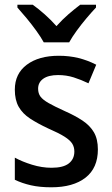

<svg xmlns="http://www.w3.org/2000/svg" viewBox="-20 -852 474 816"><path d="M396 -217Q396 -138 343.5 -97Q291 -56 198 -56Q149 -56 111.5 -64.5Q74 -73 43 -88V-182Q74 -165 116 -152Q158 -139 199 -139Q249 -139 272.5 -157.5Q296 -176 296 -208Q296 -227 287 -241.5Q278 -256 254.5 -271Q231 -286 185 -306Q140 -327 108 -348Q76 -369 59.5 -398Q43 -427 43 -471Q43 -539 94 -577Q145 -615 230 -615Q274 -615 313 -605.5Q352 -596 389 -577L356 -498Q325 -513 293.5 -523Q262 -533 227 -533Q186 -533 164 -517.5Q142 -502 142 -475Q142 -455 152 -441.5Q162 -428 186.5 -414Q211 -400 255 -380Q298 -361 330 -340Q362 -319 379 -290Q396 -261 396 -217ZM166 -672Q154 -694 134.5 -721Q115 -748 93.5 -774Q72 -800 54 -820V-832H119Q143 -815 169.5 -791.5Q196 -768 220 -741Q245 -769 270.5 -791Q296 -813 321 -832H388V-820Q370 -801 348 -775Q326 -749 306 -721.5Q286 -694 274 -672Z"/></svg>

Font: Noto Sans Malayalam UI SemiCondensed Medium
Style: Regular
Weight: 500
Width: 4
Designer: Jelle Bosma - Monotype Design Team
Foundry: Monotype Imaging Inc.
Version: Version 2.104; ttfautohint (v1.8.4.7-5d5b)